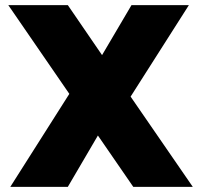

<svg xmlns="http://www.w3.org/2000/svg" viewBox="-20 -725 779 745"><path d="M12.2 -705.1H243.2L376 -511.2L490.2 -705.1H712.9L486.8 -350.1L728 0H497.1L359.9 -199.2L243.2 0H20L249 -360.8Z"/></svg>

Font: Poppins ExtraBold
Style: Regular
Weight: 800
Designer: Ninad Kale (Devanagari), Jonny Pinhorn (Latin)
Foundry: Indian Type Foundry
Version: 4.004